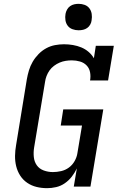

<svg xmlns="http://www.w3.org/2000/svg" viewBox="-20 -974 640 1002"><path d="M226 8Q197 8 170.5 1.5Q144 -5 122 -20Q100 -35 85.5 -57.5Q71 -80 64.5 -106.5Q58 -133 58.5 -161Q59 -189 64 -217L120 -560Q124 -583 131 -606.5Q138 -630 150.5 -651.5Q163 -673 181 -691.5Q199 -710 221 -722Q243 -734 267 -738.5Q291 -743 314 -743Q338 -743 361 -739Q384 -735 404.5 -726.5Q425 -718 442 -703.5Q459 -689 470 -670L480 -735H574L544 -554H450Q454 -576 450 -597Q446 -618 432 -632.5Q418 -647 397.5 -653Q377 -659 355 -659Q339 -659 323 -656.5Q307 -654 291.5 -647.5Q276 -641 262 -630.5Q248 -620 238.5 -606.5Q229 -593 223 -577.5Q217 -562 215 -546L158 -204Q154 -179 156.5 -154.5Q159 -130 172 -111.5Q185 -93 208 -84.5Q231 -76 256 -76Q277 -76 299 -81Q321 -86 339.5 -99.5Q358 -113 369.5 -133.5Q381 -154 384 -175L408 -319H297L310 -403H519L452 0H365L381 -95Q370 -72 354.5 -52Q339 -32 318 -17.5Q297 -3 273 2.5Q249 8 226 8ZM390 -816Q374 -816 358.5 -821.5Q343 -827 333.5 -839.5Q324 -852 321.5 -868.5Q319 -885 322 -902Q324 -913 330 -924Q336 -935 346 -942Q356 -949 367.5 -951.5Q379 -954 390 -954Q407 -954 422 -948.5Q437 -943 446.5 -930.5Q456 -918 458.5 -901.5Q461 -885 458 -868Q457 -857 451 -846Q445 -835 435 -828Q425 -821 413.5 -818.5Q402 -816 390 -816Z"/></svg>

Font: Iosevka Slab MdExObl
Style: Regular
Weight: 500
Width: 7
Italic angle: -9°
Monospace: yes
Designer: Belleve Invis
Foundry: Belleve Invis
Version: Version 11.1.1; ttfautohint (v1.8.3)